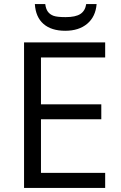

<svg xmlns="http://www.w3.org/2000/svg" viewBox="-20 -922 596 942"><path d="M496 0H98V-714H496V-640H181V-410H477V-337H181V-74H496ZM300 -771Q232 -771 193.5 -804.5Q155 -838 151 -902H202Q205 -878 215 -864.5Q225 -851 242.5 -844.5Q260 -838 302 -838Q351 -838 374.5 -853.5Q398 -869 403 -902H454Q449 -840 408 -805.5Q367 -771 300 -771Z"/></svg>

Font: Stephens Clock
Style: Regular
Weight: 400
Designer: Peter Wiegel (catfonts.de) with slight modifications by DT1.org
Version: Version 0.9.1